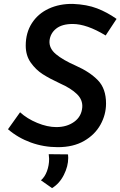

<svg xmlns="http://www.w3.org/2000/svg" viewBox="-20 -749 618 985"><path d="M353 -626Q298 -626 268 -602Q238 -578 234 -540Q231 -501 267 -471Q303 -441 369 -412Q441 -380 482.5 -337Q524 -294 524 -218Q524 -161 495.5 -109.5Q467 -58 411.5 -26Q356 6 277 6Q204 6 138 -18Q72 -42 21 -86L83 -173Q119 -140 171 -118.5Q223 -97 269 -97Q323 -97 360.5 -124Q398 -151 402 -198Q405 -237 374.5 -266.5Q344 -296 290 -320Q234 -346 199 -368.5Q164 -391 138 -427.5Q112 -464 112 -515Q112 -581 143.5 -630Q175 -679 230 -704.5Q285 -730 354 -729Q426 -726 478 -706Q530 -686 578 -652L522 -567Q425 -626 353 -626ZM190 176Q210 159 221 129Q232 99 232 66Q232 58 230 42L329 43Q330 49 330 61Q330 104 307.5 148.5Q285 193 247 216Z"/></svg>

Font: Josefin Sans SemiBold
Style: Italic
Weight: 600
Italic angle: -7°
Designer: Santiago Orozco
Foundry: Typemade
Version: Version 2.000